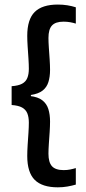

<svg xmlns="http://www.w3.org/2000/svg" viewBox="-20 -697 379 842"><path d="M312.5 -665V-593.5Q301.5 -597 288 -599.5Q274.5 -602 258.5 -602Q223.5 -602 208 -585.2Q192.5 -568.5 192.5 -530.5Q192.5 -513.5 194.2 -488Q196 -462.5 197.8 -436.2Q199.5 -410 199.5 -390.5Q199.5 -360 192.2 -337Q185 -314 166.8 -299.8Q148.5 -285.5 115.5 -280.5V-271L111.5 -276Q146.5 -272 165.5 -257.2Q184.5 -242.5 192 -218.8Q199.5 -195 199.5 -164Q199.5 -144.5 197.8 -118Q196 -91.5 194.2 -66Q192.5 -40.5 192.5 -23Q192.5 15 208 32Q223.5 49 259.5 49Q275 49 288.2 46.2Q301.5 43.5 312.5 40V112.5Q295.5 117.5 275.5 121Q255.5 124.5 233.5 124.5Q165 124.5 132.2 91.8Q99.5 59 99.5 -13Q99.5 -33.5 101.2 -60.8Q103 -88 104.8 -114.5Q106.5 -141 106.5 -159Q106.5 -183.5 99.8 -200Q93 -216.5 76.8 -225.5Q60.5 -234.5 31 -236.5V-319Q60.5 -321 76.8 -329.8Q93 -338.5 99.8 -355Q106.5 -371.5 106.5 -395.5Q106.5 -414 104.8 -440.2Q103 -466.5 101.2 -493.5Q99.5 -520.5 99.5 -540Q99.5 -612 132.2 -644.5Q165 -677 233.5 -677Q255.5 -677 275.5 -673.8Q295.5 -670.5 312.5 -665Z"/></svg>

Font: Anek Bangla Medium
Style: Regular
Weight: 500
Designer: Sulekha Rajkumar (Bangla), Yesha Goshar (Latin)
Foundry: Ek Type
Version: Version 1.003